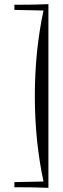

<svg xmlns="http://www.w3.org/2000/svg" viewBox="-20 -737 305 931"><path d="M49.8 170.9V146L190.9 143.1Q148.9 -54.2 148.9 -271Q148.9 -488.8 190.9 -686L49.8 -689V-713.9Q154.8 -713.9 214.8 -716.8V173.8Q154.8 170.9 49.8 170.9Z"/></svg>

Font: Messapia
Style: Regular
Weight: 400
Designer: Luca Marsano
Foundry: Collletttivo
Version: Version 1.000;FEAKit 1.0